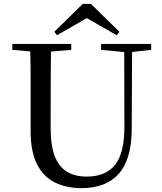

<svg xmlns="http://www.w3.org/2000/svg" viewBox="-20 -960 843 997"><path d="M452 -940 600 -795 586 -777 399 -884H462L276 -777L262 -795L410 -940ZM404 17Q325 17 265 -12.5Q205 -42 172 -107.5Q139 -173 139 -280V-394Q139 -478 139 -563Q139 -648 136 -732H245Q244 -649 243.5 -564.5Q243 -480 243 -394V-295Q243 -203 265 -147.5Q287 -92 329 -67.5Q371 -43 430 -43Q529 -43 578 -104.5Q627 -166 626 -308L625 -732H666L664 -291Q664 -134 597.5 -58.5Q531 17 404 17ZM44 -701V-732H350V-701L206 -689H183ZM505 -701V-732H765V-701L655 -689H632Z"/></svg>

Font: Noto Serif TC ExtraLight Medium
Style: Regular
Weight: 500
Version: Version 2.002-H1;hotconv 1.1.0;makeotfexe 2.6.0